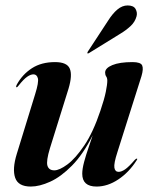

<svg xmlns="http://www.w3.org/2000/svg" viewBox="-20 -676 554 705"><path d="M482.5 -93.5Q486 -93 481.5 -87Q453.5 -43 414.2 -17Q375 9 334.5 9Q282 9 282 -38Q282 -56 289 -82Q296 -108 305.2 -134.2Q314.5 -160.5 320.5 -179.5Q285 -109 244.2 -67.8Q203.5 -26.5 164.2 -8.8Q125 9 93 9Q47 9 35.8 -23Q24.5 -55 41.5 -110.5L109 -330Q123 -374.5 119 -388.8Q115 -403 103 -403Q92.5 -403 79.8 -394.2Q67 -385.5 48 -361.5Q43 -355 41 -355.5Q37 -356 42 -366Q62.5 -403 97.2 -425.5Q132 -448 182 -448Q226 -448 236.2 -424Q246.5 -400 231.5 -350L163.5 -132Q149 -84.5 154.2 -67.5Q159.5 -50.5 179.5 -50.5Q198 -50.5 227.5 -72.2Q257 -94 289.5 -142Q322 -190 348.5 -269Q363 -311.5 368.5 -338.8Q374 -366 374 -380Q374 -389.5 370 -395.2Q366 -401 366 -409.5Q366 -426 392.5 -437Q419 -448 466.5 -448Q496.5 -448 502 -435.8Q507.5 -423.5 499.5 -396.5L411 -117Q397.5 -75.5 400 -60.2Q402.5 -45 415.5 -45Q426 -45 439.5 -54.2Q453 -63.5 475 -89Q480 -94 482.5 -93.5ZM376.5 -599.5Q393.5 -626.5 411.2 -641.2Q429 -656 448.5 -656Q470.5 -656 477.8 -643Q485 -630 481.5 -616.5Q476 -595.5 459.2 -580Q442.5 -564.5 421.5 -552L306.5 -481Q302.5 -478.5 301 -480.5Q300 -482 302.5 -486.5Z"/></svg>

Font: Fraunces 144pt SemiBold
Style: Italic
Weight: 600
Italic angle: -16°
Version: Version 1.000;[0bf87f6ff]